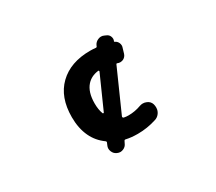

<svg xmlns="http://www.w3.org/2000/svg" viewBox="-117 -833 1235 1099"><g transform="rotate(-30 500.0 -284.0)"><path d="M381.8 25.4Q363.3 17.6 355.5 -2Q351.6 -11.7 351.6 -20.5Q351.6 -31.2 356.4 -41L362.3 -54.7Q365.2 -60.5 359.4 -65.4Q311.5 -99.6 287.1 -151.4Q260.7 -207 260.7 -281.2Q260.7 -413.1 335.9 -485.8Q411.1 -558.6 541 -558.6Q560.5 -558.6 578.1 -556.6Q584 -555.7 586.9 -561.5L588.9 -567.4Q597.7 -585.9 617.2 -593.8Q627 -597.7 635.7 -597.7Q646.5 -597.7 656.2 -592.8L667 -587.9Q681.6 -582 687.5 -566.9Q693.4 -551.8 687.5 -538.1L686.5 -537.1Q685.5 -534.2 689.5 -532.2Q703.1 -526.4 710 -511.7Q713.9 -502.9 713.9 -494.1Q713.9 -488.3 711.9 -482.4L701.2 -446.3Q695.3 -427.7 677.7 -418.9Q668 -415 658.2 -415Q649.4 -415 640.6 -418.9Q634.8 -420.9 632.8 -415L511.7 -142.6Q509.8 -138.7 511.7 -135.3Q513.7 -131.8 517.6 -130.9Q531.2 -127.9 547.9 -127.9Q589.8 -127.9 629.9 -142.6Q640.6 -146.5 651.4 -146.5Q663.1 -146.5 674.8 -141.6Q697.3 -132.8 704.1 -110.4Q707 -99.6 707 -88.9Q707 -83 706.1 -77.1Q703.1 -60.5 691.9 -47.4Q680.7 -34.2 664.1 -29.3Q603.5 -9.8 541 -9.8Q498 -9.8 463.9 -17.6Q457 -19.5 454.1 -12.7L448.2 -1Q440.4 18.6 420.9 26.4Q411.1 30.3 402.3 30.3Q392.6 30.3 381.8 25.4ZM528.3 -427.7Q529.3 -429.7 529.3 -430.7Q529.3 -432.6 527.3 -433.6Q526.4 -436.5 523.4 -436.5Q523.4 -436.5 522.5 -435.5Q476.6 -429.7 448.2 -398.4Q413.1 -359.4 413.1 -284.2Q413.1 -242.2 424.8 -212.9Q425.8 -210.9 428.7 -210.9Q431.6 -210.9 432.6 -212.9Z"/></g></svg>

Font: Rounded-X Mgen+ 1mn bold
Style: Bold
Weight: 700
Designer: [Source Han Sans]
Ryoko NISHIZUKA  (kana & ideographs); Paul D. Hunt (Latin, Greek & Cyrillic); Wenlong ZHANG  (bopomofo
Version: Version 1.059.20150602